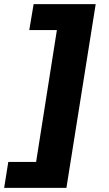

<svg xmlns="http://www.w3.org/2000/svg" viewBox="-72 -725 525 925"><path d="M-52 180 -32 55H102L202 -580H69L90 -705H389L248 180Z"/></svg>

Font: Nunito Sans 7pt SemiExpanded ExtraBold
Style: Italic
Weight: 800
Width: 6
Italic angle: -9°
Designer: Vernon Adams
Foundry: Vernon Adams
Version: Version 3.101;gftools[0.9.27]